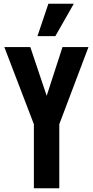

<svg xmlns="http://www.w3.org/2000/svg" viewBox="-20 -1000 493 1020"><path d="M372 -980 274 -808H179L237 -980ZM312 -750H450L295 -340V0H160V-340L3 -750H141L228 -491Z"/></svg>

Font: Mohave Bold
Style: Regular
Weight: 700
Designer: Gumpita Rahayu
Foundry: Tokotype
Version: Version 2.002;PS 002.002;hotconv 1.0.88;makeotf.lib2.5.64775